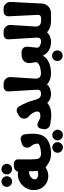

<svg xmlns="http://www.w3.org/2000/svg" viewBox="824 -1518 852 2539"><g transform="rotate(-90 1249.5 -249.0)"><path d="M491 0.9C511.3 0.9 528.3 -5.2 541.8 -17.5C555.4 -29.7 562.2 -45.5 562.2 -64.8C562.2 -87.8 555.7 -104.5 542.6 -114.9C529.6 -125.4 513.9 -130.6 495.7 -130.6C480 -130.6 465.9 -132.7 453.4 -136.9C440.9 -141 431.1 -149.1 424 -161.1C422.7 -163.5 421.3 -166.3 420 -169.7C416.5 -180.1 414.3 -192.9 413.6 -208.2L410.6 -273.2L410.9 -434.7C411.7 -450 406.8 -463.2 396.2 -474.3C385.7 -485.4 372.7 -491 357.4 -491H321.1C303.7 -491 288.2 -485.8 274.6 -475.5C260.9 -465.1 251.7 -451.8 246.8 -435.7C207.6 -443.1 168.8 -438.3 130.5 -421.3C92.1 -404.2 61.3 -377.4 38.1 -340.7C7.7 -292.9 -2.3 -242 8 -188.1C18.4 -134.1 46 -92.8 90.9 -64.3C124.5 -43.7 160.3 -34.2 198.4 -36C236.6 -37.7 271.8 -49.8 304.1 -72.1C304.9 -70.9 314.9 -63.9 334.2 -51.1C353.5 -38.3 364 -31.4 365.9 -30.6C366 -30.5 366.5 -30.3 367.2 -30C377.2 -24 387 -19 396.6 -15.1C418.2 -6.3 443.9 -1.2 473.7 0.3ZM251.5 -173C236.7 -170.4 223.1 -169.4 210.4 -170C197.7 -170.6 186.6 -172.6 177 -176C167.5 -179.5 160.1 -184.4 155 -190.7C149.8 -196.9 147.2 -204.4 147.2 -213C147.2 -225 150.8 -236.4 158.1 -247C165.3 -257.6 175.2 -267 187.9 -275.3L194.6 -279.1C199.1 -281.6 206.9 -284.1 217.9 -286.6C228.9 -289.1 241 -290.4 254 -290.4L256.4 -174C256 -173.9 255.3 -173.8 254.1 -173.5C253 -173.3 252.1 -173.1 251.5 -173ZM47.6 -584.8C47.6 -565.4 54.4 -548.9 68.1 -535.2C81.8 -521.5 98.3 -514.6 117.7 -514.6C137.1 -514.6 153.6 -521.5 167.3 -535.2C181 -548.9 187.8 -565.4 187.8 -584.8C187.8 -604.1 181 -620.6 167.3 -634.3C153.6 -648 137.1 -654.9 117.7 -654.9C98.3 -654.9 81.8 -648 68.1 -634.3C54.4 -620.6 47.6 -604.1 47.6 -584.8ZM211.8 -584.8C211.8 -565.4 218.7 -548.9 232.4 -535.2C246.1 -521.5 262.6 -514.6 282 -514.6C301.3 -514.6 317.8 -521.5 331.5 -535.2C345.2 -548.9 352.1 -565.4 352.1 -584.8C352.1 -604.1 345.2 -620.6 331.5 -634.3C317.8 -648 301.3 -654.9 282 -654.9C262.6 -654.9 246.1 -648 232.4 -634.3C218.7 -620.6 211.8 -604.1 211.8 -584.8Z M723.9 -107.5C732.9 -123.6 739.6 -143.5 743.9 -167C748.3 -190.6 750.5 -212.2 750.8 -231.9C751 -251.6 750.2 -272.3 748.2 -294.1C746.3 -315.9 744.7 -330.6 743.5 -338.2C742.3 -345.8 741.2 -351.9 740.4 -356.3C736.5 -372.5 727 -384.9 712 -393.3C697.1 -401.8 681.2 -403.7 664.5 -399.1L625.1 -388.3C614.8 -385.5 605.4 -381.1 596.9 -375.1C578.2 -361.8 567.9 -343.7 566.2 -321C564.5 -298.2 571.6 -278.5 587.5 -261.8C604.6 -243.5 615.2 -218.1 619.3 -185.5C621.1 -171.6 615.7 -161.5 603.2 -155.2C591.5 -150.3 580 -146.3 568.6 -143.1C544.2 -136.3 516.6 -132.6 485.7 -132L467.1 -0.7C493.2 -0.7 513.3 -0.9 527.4 -1.4C545.1 -2.1 567.9 -6.1 595.9 -13.6C619.4 -19.8 641.7 -29.6 662.8 -42.9C684 -56.2 702.4 -74.5 718 -97.7C719 -99.1 720.4 -101.4 722.4 -104.6C722.4 -104.7 722.5 -104.8 722.7 -105.1C722.8 -105.4 723 -105.7 723.4 -106.2C723.7 -106.7 723.9 -107.1 724.1 -107.4ZM498.4 87.2C498.4 106.6 505.2 123.1 518.9 136.8C532.6 150.5 549.1 157.3 568.5 157.3C587.9 157.3 604.4 150.5 618.1 136.8C631.8 123.1 638.6 106.6 638.6 87.2C638.6 67.9 631.8 51.3 618.1 37.6C604.4 24 587.9 17.1 568.5 17.1C549.1 17.1 532.6 24 518.9 37.6C505.2 51.3 498.4 67.9 498.4 87.2ZM662.6 87.2C662.6 106.6 669.5 123.1 683.2 136.8C696.9 150.5 713.4 157.3 732.8 157.3C752.1 157.3 768.6 150.5 782.3 136.8C796 123.1 802.9 106.6 802.9 87.2C802.9 67.9 796 51.3 782.3 37.6C768.6 24 752.1 17.1 732.8 17.1C713.4 17.1 696.9 24 683.2 37.6C669.5 51.3 662.6 67.9 662.6 87.2Z M1342 -112.6C1331 -125 1312.9 -131.1 1287.8 -130.8C1272.2 -130.7 1258.6 -132.9 1247.1 -137.5C1235.5 -142.1 1225.9 -149.9 1218.3 -160.7C1210.6 -171.6 1204.3 -186.5 1199.5 -205.2C1196.9 -215.4 1193.6 -226.6 1189.6 -238.7C1174.6 -298.2 1149 -358.4 1112.8 -419.4C1105.2 -435.1 1093.1 -445.6 1076.5 -450.9C1059.9 -456.2 1044 -454.7 1028.7 -446.3L992.6 -426.5C983.3 -421.3 975.1 -414.7 968.2 -406.7C953 -388.7 947.2 -368 950.7 -344.7C954.3 -321.4 965.8 -302.9 985.3 -289.1C995.4 -281.9 1006.7 -268.4 1019.3 -248.5C1031.9 -228.5 1040.2 -209.1 1044.2 -190C1044.3 -187.5 1044.4 -186.2 1044.4 -186.2C1044.5 -175.2 1042.6 -166.5 1038.8 -159.9C1034.9 -153.4 1028.8 -148.6 1020.5 -145.7C1012.2 -142.7 1001 -141.2 986.9 -141.1C981.1 -141 974.6 -141.3 967.3 -141.9C946.5 -148.1 920.8 -159.3 890.2 -175.8C885.9 -178.1 881.8 -179.5 877.8 -180C864.2 -181.8 851.7 -178.7 840.3 -170.8C828.9 -162.8 821.7 -152 818.7 -138.4L810.9 -103C806.1 -81.2 810 -61.1 822.5 -42.6C835.1 -24.2 852.3 -13.2 874.3 -9.6L928.9 -2.8C932.4 -2.5 936.1 -2 940.1 -1.3C942.3 -0.9 944.2 -0.7 945.7 -0.5C965.4 2.2 985.1 3.5 1004.9 3.3C1033.5 3.1 1058.9 -0.6 1081.1 -7.6C1084.1 -8.5 1087.5 -9.7 1091.2 -11.1C1099.9 -13.8 1107.9 -17 1115.2 -20.5C1131.6 -28.4 1145.7 -38.2 1157.5 -49.8C1161.4 -45.4 1165.3 -41.3 1169.3 -37.7C1184.3 -24.1 1201.3 -14.2 1220.5 -8.1C1239.5 -2 1259.8 1 1281.2 0.8C1307.3 0.5 1326.8 -5.9 1339.8 -18.6C1352.7 -31.2 1359.1 -47.5 1358.9 -67.3C1358.7 -85 1353.1 -100.1 1342 -112.6Z M1606.9 -115.6C1593.8 -126.1 1578.2 -131.3 1559.9 -131.3C1544.2 -131.3 1530.2 -133.4 1517.6 -137.6C1505.1 -141.7 1495.3 -149.8 1488.3 -161.8C1483.1 -170.7 1479.7 -181.8 1478 -195.3L1499.5 -533.6C1500.9 -558.9 1492.9 -580.7 1475.5 -599.1C1458.1 -617.5 1436.7 -626.7 1411.4 -626.7H1370.2C1352.8 -626.7 1338.1 -620.4 1326.1 -607.7C1314.1 -595.1 1308.5 -580.1 1309.4 -562.7L1332.3 -183.1C1331.9 -176.6 1331.4 -171.2 1330.8 -166.9C1328.7 -152.6 1322.8 -143 1313.2 -138.4C1303.5 -133.7 1288.2 -131.3 1267.4 -131.3L1259.5 0.2C1289.8 0.2 1315.9 -3.2 1337.8 -10C1359.7 -16.7 1378.6 -28.4 1394.6 -44.8C1395.6 -45.9 1398.1 -48.7 1401.8 -53.3C1418.2 -37.7 1437.9 -25.2 1460.9 -15.8C1487.2 -5.1 1518.7 0.2 1555.2 0.2C1575.6 0.2 1592.5 -5.9 1606.1 -18.2C1619.7 -30.5 1626.5 -46.2 1626.5 -65.5C1626.5 -88.5 1619.9 -105.2 1606.9 -115.6Z M1711.7 83.7C1711.7 103.1 1718.5 119.6 1732.2 133.3C1745.9 147 1762.4 153.9 1781.8 153.9C1801.2 153.9 1817.7 147 1831.4 133.3C1845.1 119.6 1851.9 103.1 1851.9 83.7C1851.9 64.4 1845.1 47.8 1831.4 34.2C1817.7 20.5 1801.2 13.6 1781.8 13.6C1762.4 13.6 1745.9 20.5 1732.2 34.2C1718.5 47.8 1711.7 64.4 1711.7 83.7ZM1695.6 -206.2C1697.6 -193.8 1694.3 -183.3 1685.6 -174.8C1685 -174.1 1684.5 -173.6 1684.1 -173.3C1672.5 -162.3 1658.6 -154 1642.2 -148.4C1637.2 -146.7 1632 -145 1626.6 -143.5C1602.1 -136.7 1574.5 -133 1543.7 -132.4L1525.1 -1.1C1551.2 -1.1 1571.3 -1.3 1585.4 -1.8C1603 -2.4 1625.8 -6.5 1653.9 -14C1677.4 -20.2 1699.7 -30 1720.8 -43.3C1742 -56.6 1760.4 -74.9 1776 -98.1C1778 -101.1 1780 -104.3 1782 -107.8C1790.4 -89.6 1801.6 -73 1815.6 -58.2C1832.5 -40.2 1854.2 -25.8 1880.5 -15.1C1906.9 -4.4 1938.3 0.9 1974.9 0.9C1995.2 0.9 2012.2 -5.2 2025.8 -17.5C2039.3 -29.8 2046.1 -45.5 2046.1 -64.8C2046.1 -87.8 2039.6 -104.5 2026.6 -115C2013.5 -125.4 1997.9 -130.6 1979.6 -130.6C1963.9 -130.6 1949.8 -132.7 1937.3 -136.9C1921.8 -142 1909.6 -148.3 1900.9 -155.6C1891 -163.8 1886.7 -174.4 1888.1 -187.5L1901.3 -315.5C1902.3 -335.5 1896 -352.7 1882.2 -367.2C1868.5 -381.7 1851.6 -388.9 1831.7 -388.9H1784.5C1758.4 -388.9 1735.8 -380.2 1716.7 -362.9C1697.5 -345.5 1686.6 -324.1 1683.9 -298.7C1683 -291 1683.4 -282.1 1685.1 -272Z M2295.9 -115.6C2282.8 -126.1 2267.2 -131.3 2248.9 -131.3C2233.2 -131.3 2219.2 -133.4 2206.6 -137.6C2194.1 -141.7 2184.3 -149.8 2177.3 -161.8C2172.1 -170.7 2168.7 -181.8 2167 -195.3L2188.5 -533.6C2189.9 -558.9 2181.9 -580.7 2164.5 -599.1C2147.1 -617.5 2125.7 -626.7 2100.4 -626.7H2059.2C2041.8 -626.7 2027.1 -620.4 2015.1 -607.7C2003.1 -595.1 1997.5 -580.1 1998.4 -562.7L2021.3 -183.1C2020.9 -176.6 2020.4 -171.2 2019.8 -166.9C2017.7 -152.6 2011.8 -143 2002.2 -138.4C1992.5 -133.7 1977.2 -131.3 1956.4 -131.3L1948.5 0.2C1978.8 0.2 2004.9 -3.2 2026.8 -10C2048.7 -16.7 2067.6 -28.4 2083.6 -44.8C2084.6 -45.9 2087.1 -48.7 2090.8 -53.3C2107.2 -37.7 2126.9 -25.2 2149.9 -15.8C2176.2 -5.1 2207.7 0.2 2244.2 0.2C2264.6 0.2 2281.5 -5.9 2295.1 -18.2C2308.7 -30.5 2315.5 -46.2 2315.5 -65.5C2315.5 -88.5 2308.9 -105.2 2295.9 -115.6Z M2404.8 -626.7H2363.7C2346.3 -626.7 2331.6 -620 2319.6 -606.8C2307.6 -593.5 2302 -577.8 2302.9 -559.5L2322.2 -169.9C2322.7 -159.5 2319.4 -150.6 2312.3 -143.1C2305.1 -135.6 2296.4 -131.9 2286 -131.9L2259.1 -130.9L2251.2 0.6L2330.6 -0.4H2346.5C2379.8 -0.4 2408.5 -11.8 2432.7 -34.7C2456.8 -57.6 2469.8 -85.7 2471.5 -118.9L2493 -529C2494.3 -555.5 2486.3 -578.4 2468.9 -597.7C2451.5 -617 2430.2 -626.7 2404.8 -626.7Z"/></g></svg>

Font: Qalbi
Style: Regular
Weight: 400
Version: Version 001.000